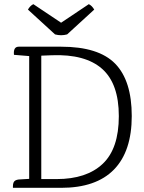

<svg xmlns="http://www.w3.org/2000/svg" viewBox="-20 -901 692 921"><path d="M70 -677H273Q453 -677 532.5 -595.5Q612 -514 612 -344.5Q612 -175 526.5 -87.5Q441 0 273 0H42V-8Q42 -30 55 -36Q61 -39 70 -40L120 -43V-632L47 -638Q43 -677 70 -677ZM178 -42H252Q395 -42 472.5 -115Q550 -188 550 -344Q550 -500 469.5 -571Q389 -642 229 -636L178 -634ZM432 -855 302 -736Q273 -728 244 -736L114 -855Q125 -874 140 -881L273 -792L406 -881Q421 -874 432 -855Z"/></svg>

Font: Karma Light
Style: Regular
Weight: 300
Designer: Joana Correia
Foundry: Indian Type Foundry
Version: Version 1.202;PS 1.0;hotconv 1.0.78;makeotf.lib2.5.61930; tt